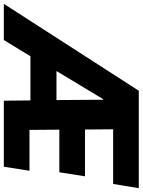

<svg xmlns="http://www.w3.org/2000/svg" viewBox="24 -854 745 1003"><g transform="rotate(90 396.5 -352.5)"><path d="M-85 0 369 -705H878L856 -571H518L570 -613L572 -377L516 -424H816L795 -290H525L572 -338L574 -85L520 -134H787L766 0H421L419 -197L453 -139H146L220 -190L104 0ZM413 -519 245 -240V-275H450L418 -233L416 -519Z"/></g></svg>

Font: Nunito Sans 10pt Condensed Black
Style: Italic
Weight: 900
Width: 3
Italic angle: -9°
Designer: Vernon Adams
Foundry: Vernon Adams
Version: Version 3.101;gftools[0.9.27]